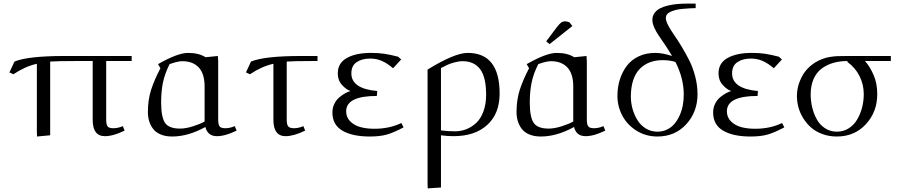

<svg xmlns="http://www.w3.org/2000/svg" viewBox="-20 -749 4994 1063"><path d="M32.2 -348.1 60.1 -408.2Q134.8 -439 337.9 -439H709V-411.1H567.9V-86.9Q567.9 -59.1 575.9 -49.1Q584 -39.1 606.9 -39.1Q634.3 -39.1 660.2 -50.8L669.9 -25.9Q606.9 4.9 561 4.9Q493.2 4.9 493.2 -85V-411.1H394Q298.8 -411.1 257.8 -408.2V0L185.1 6.8L184.1 -19V-396Q118.2 -380.9 54.2 -337.9Z M798.8 -128.9Q798.8 -197.8 817.1 -253.4Q835.4 -309.1 868.2 -371.1L855 -394Q963.9 -456.1 1021 -456.1Q1080.6 -456.1 1118.2 -432.1L1186 -439L1188 -411.1V-86.9Q1188 -59.1 1196 -49.1Q1204.1 -39.1 1227.1 -39.1Q1253.9 -39.1 1279.8 -50.8L1290 -25.9Q1227.1 4.9 1181.2 4.9Q1129.4 4.9 1117.2 -45.9Q1021.5 6.8 933.1 6.8Q896 6.8 868.7 -4.9Q841.3 -16.6 826.7 -36.9Q812 -57.1 805.4 -79.8Q798.8 -102.5 798.8 -128.9ZM872.1 -182.1Q872.1 -101.6 893.3 -69.3Q914.6 -37.1 977.1 -37.1Q1008.3 -37.1 1048.6 -49.8Q1088.9 -62.5 1112.8 -76.2V-270Q1112.8 -340.3 1080.6 -375.2Q1048.3 -410.2 988.8 -410.2Q964.4 -410.2 918.9 -394Q891.6 -339.4 881.8 -290Q872.1 -240.7 872.1 -182.1Z M1341.8 -348.1 1369.6 -408.2Q1444.3 -439 1647.5 -439H1737.8V-411.1H1703.6Q1608.4 -411.1 1567.4 -408.2V-86.9Q1567.4 -59.1 1575.9 -49.1Q1584.5 -39.1 1607.4 -39.1Q1633.8 -39.1 1659.7 -50.8L1669.4 -25.9Q1606.4 4.9 1561.5 4.9Q1493.7 4.9 1493.7 -85V-396Q1427.7 -380.9 1363.8 -337.9Z M1820.3 -126Q1820.3 -152.3 1831.3 -174.6Q1842.3 -196.8 1859.4 -210.7Q1876.5 -224.6 1891.4 -232.7Q1906.2 -240.7 1920.4 -245.1Q1897.5 -252.4 1873.8 -278.3Q1850.1 -304.2 1850.1 -342.8Q1850.1 -399.9 1900.4 -428Q1950.7 -456.1 2034.2 -456.1Q2076.2 -456.1 2107.4 -451.4Q2138.7 -446.8 2184.1 -435.1L2201.2 -419.9L2156.2 -371.1Q2123 -399.4 2093.3 -412.1Q2063.5 -424.8 2029.3 -424.8Q1984.4 -424.8 1954.8 -405Q1925.3 -385.3 1925.3 -342.8Q1925.3 -257.8 2068.4 -245.1L2066.4 -217.8Q1896.5 -217.8 1896.5 -132.8Q1896.5 -99.6 1918.9 -77.1Q1941.4 -54.7 1975.3 -45.4Q2009.3 -36.1 2053.2 -36.1Q2135.7 -36.1 2202.1 -67.9L2214.4 -43.9Q2160.2 -15.1 2122.3 -4.2Q2084.5 6.8 2027.3 6.8Q1931.2 6.8 1875.7 -25.6Q1820.3 -58.1 1820.3 -126Z M2347.2 269V-363.8Q2497.1 -456.1 2569.3 -456.1Q2746.1 -456.1 2746.1 -231Q2746.1 -119.6 2677.7 -57.4Q2609.4 4.9 2491.2 4.9Q2455.1 4.9 2421.4 0V289.1L2348.1 293.9ZM2421.4 -26.9Q2460 -22 2500 -22Q2532.2 -22 2562 -33.7Q2591.8 -45.4 2616.7 -68.6Q2641.6 -91.8 2656.5 -132.1Q2671.4 -172.4 2671.4 -224.1Q2671.4 -323.2 2637.7 -366.7Q2604 -410.2 2542 -410.2Q2519.5 -410.2 2495.1 -403.3Q2470.7 -396.5 2457.3 -390.1Q2443.8 -383.8 2421.4 -372.1Z M2839.8 -128.9Q2839.8 -197.8 2858.2 -253.4Q2876.5 -309.1 2909.2 -371.1L2896 -394Q3004.9 -456.1 3062 -456.1Q3121.6 -456.1 3159.2 -432.1L3227.1 -439L3229 -411.1V-86.9Q3229 -59.1 3237.1 -49.1Q3245.1 -39.1 3268.1 -39.1Q3294.9 -39.1 3320.8 -50.8L3331.1 -25.9Q3268.1 4.9 3222.2 4.9Q3170.4 4.9 3158.2 -45.9Q3062.5 6.8 2974.1 6.8Q2937 6.8 2909.7 -4.9Q2882.3 -16.6 2867.7 -36.9Q2853 -57.1 2846.4 -79.8Q2839.8 -102.5 2839.8 -128.9ZM2913.1 -182.1Q2913.1 -101.6 2934.3 -69.3Q2955.6 -37.1 3018.1 -37.1Q3049.3 -37.1 3089.6 -49.8Q3129.9 -62.5 3153.8 -76.2V-270Q3153.8 -340.3 3121.6 -375.2Q3089.4 -410.2 3029.8 -410.2Q3005.4 -410.2 2960 -394Q2932.6 -339.4 2922.9 -290Q2913.1 -240.7 2913.1 -182.1ZM3003.9 -520 3062 -597.2Q3077.6 -617.2 3086.7 -624Q3095.7 -630.9 3109.9 -630.9Q3115.2 -630.9 3121.3 -629.2Q3127.4 -627.4 3130.9 -626L3133.8 -624L3148.9 -605L3022.9 -504.9Z M3398.4 -217.8Q3398.4 -266.1 3411.6 -308.3Q3424.8 -350.6 3450 -384Q3475.1 -417.5 3515.6 -436.8Q3556.2 -456.1 3607.4 -456.1Q3648.4 -456.1 3700.7 -439Q3685.5 -465.8 3663.6 -498.5Q3641.6 -531.2 3627.4 -551.5Q3613.3 -571.8 3602.5 -595.7Q3591.8 -619.6 3591.8 -639.2Q3591.8 -660.2 3603.5 -676.5Q3615.2 -692.9 3634 -702.6Q3652.8 -712.4 3679 -718.5Q3705.1 -724.6 3730.5 -726.8Q3755.9 -729 3784.7 -729H3831.5V-704.1Q3809.1 -703.6 3794.2 -702.6Q3779.3 -701.7 3757.8 -699.7Q3736.3 -697.8 3722.2 -694.1Q3708 -690.4 3694.1 -684.6Q3680.2 -678.7 3673.3 -669.7Q3666.5 -660.6 3666.5 -648.9Q3666.5 -633.3 3679.4 -608.4Q3692.4 -583.5 3711.9 -555.9Q3731.4 -528.3 3754.2 -490.5Q3776.9 -452.6 3796.4 -414.1Q3815.9 -375.5 3828.9 -326.2Q3841.8 -276.9 3841.8 -228Q3841.8 -129.4 3779.5 -61.3Q3717.3 6.8 3619.6 6.8Q3556.2 6.8 3504.9 -24.9Q3453.6 -56.6 3426 -107.9Q3398.4 -159.2 3398.4 -217.8ZM3472.7 -213.9Q3472.7 -180.2 3481.9 -146.7Q3491.2 -113.3 3508.8 -84.5Q3526.4 -55.7 3555.2 -37.8Q3584 -20 3619.6 -20Q3648.9 -20 3673.3 -32Q3697.8 -43.9 3714.4 -63.7Q3731 -83.5 3742.9 -110.1Q3754.9 -136.7 3760.3 -166Q3765.6 -195.3 3765.6 -226.1Q3765.6 -314.9 3719.7 -405.8Q3689.9 -416 3648.4 -416Q3610.4 -416 3579.1 -404.5Q3547.9 -393.1 3523.7 -369.4Q3499.5 -345.7 3486.1 -306.2Q3472.7 -266.6 3472.7 -213.9Z M3928.2 -126Q3928.2 -152.3 3939.2 -174.6Q3950.2 -196.8 3967.3 -210.7Q3984.4 -224.6 3999.3 -232.7Q4014.2 -240.7 4028.3 -245.1Q4005.4 -252.4 3981.7 -278.3Q3958 -304.2 3958 -342.8Q3958 -399.9 4008.3 -428Q4058.6 -456.1 4142.1 -456.1Q4184.1 -456.1 4215.3 -451.4Q4246.6 -446.8 4292 -435.1L4309.1 -419.9L4264.2 -371.1Q4231 -399.4 4201.2 -412.1Q4171.4 -424.8 4137.2 -424.8Q4092.3 -424.8 4062.7 -405Q4033.2 -385.3 4033.2 -342.8Q4033.2 -257.8 4176.3 -245.1L4174.3 -217.8Q4004.4 -217.8 4004.4 -132.8Q4004.4 -99.6 4026.9 -77.1Q4049.3 -54.7 4083.3 -45.4Q4117.2 -36.1 4161.1 -36.1Q4243.7 -36.1 4310.1 -67.9L4322.3 -43.9Q4268.1 -15.1 4230.2 -4.2Q4192.4 6.8 4135.3 6.8Q4039.1 6.8 3983.6 -25.6Q3928.2 -58.1 3928.2 -126Z M4392.1 -217.8Q4392.1 -245.1 4399.4 -272.9Q4406.7 -300.8 4422.1 -329.3Q4437.5 -357.9 4465.6 -382.6Q4493.7 -407.2 4531.2 -421.9Q4552.2 -430.2 4575.4 -433.8Q4598.6 -437.5 4617.2 -438.2Q4635.7 -439 4677.2 -439H4912.1V-411.1H4769Q4796.4 -380.4 4816.7 -333.7Q4836.9 -287.1 4836.9 -228Q4836.9 -129.4 4773.9 -61.3Q4710.9 6.8 4613.3 6.8Q4570.3 6.8 4533.7 -6.6Q4497.1 -20 4471.4 -42.2Q4445.8 -64.5 4427.5 -93.8Q4409.2 -123 4400.6 -154.5Q4392.1 -186 4392.1 -217.8ZM4468.3 -226.1Q4468.3 -188 4477.3 -152.1Q4486.3 -116.2 4503.4 -86.2Q4520.5 -56.2 4549.1 -38.1Q4577.6 -20 4613.3 -20Q4649.4 -20 4678.5 -38.3Q4707.5 -56.6 4725.3 -86.7Q4743.2 -116.7 4752.7 -153.1Q4762.2 -189.5 4762.2 -228Q4762.2 -280.8 4738.8 -327.6Q4715.3 -374.5 4671.9 -405.8V-411.1Q4628.4 -411.1 4592.5 -400.6Q4556.6 -390.1 4528.3 -368.7Q4500 -347.2 4484.1 -310.8Q4468.3 -274.4 4468.3 -226.1Z"/></svg>

Font: Dehuti
Style: Book
Weight: 400
Version: Version 1.2